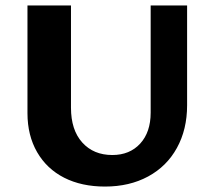

<svg xmlns="http://www.w3.org/2000/svg" viewBox="-20 -678 785 706"><path d="M81 -262V-658H241V-282Q241 -200 282.5 -154Q324 -108 393 -108Q457 -108 495.5 -150Q534 -192 534 -264V-658H668V-291Q668 -202 630.5 -134Q593 -66 524.5 -29Q456 8 366 8Q280 8 216 -24.5Q152 -57 116.5 -118.5Q81 -180 81 -262Z"/></svg>

Font: Ysabeau Ultrabold
Style: Regular
Weight: 800
Designer: Christian Thalmann (Catharsis Fonts)
Version: Version 0.003